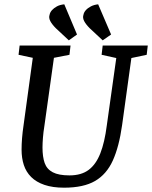

<svg xmlns="http://www.w3.org/2000/svg" viewBox="-20 -859 705 890"><path d="M299 -672 239 -728Q221 -746 213 -761.5Q205 -777 210 -791Q212 -802 221 -812Q230 -822 244 -829.5Q258 -837 278 -839L337 -699ZM456 -672 396 -728Q378 -746 370 -761.5Q362 -777 367 -791Q369 -802 378 -812Q387 -822 401.5 -829.5Q416 -837 435 -839L495 -699ZM277 11Q224 11 186 -2Q148 -15 124.5 -38.5Q101 -62 90.5 -94Q80 -126 80 -165Q80 -216 89 -277L132 -591L66 -605L71 -648H307L302 -605L230 -591L186 -277Q181 -246 179 -220Q177 -194 177 -175Q177 -132 187 -103.5Q197 -75 224.5 -60.5Q252 -46 302 -46Q357 -46 391 -71.5Q425 -97 445 -148Q465 -199 475 -277L519 -590L451 -605L456 -648H665L660 -605L589 -590L546 -279Q532 -179 503 -115Q474 -51 420.5 -20Q367 11 277 11Z"/></svg>

Font: Faustina Light Medium
Style: Italic
Weight: 500
Italic angle: -8°
Version: Version 1.200